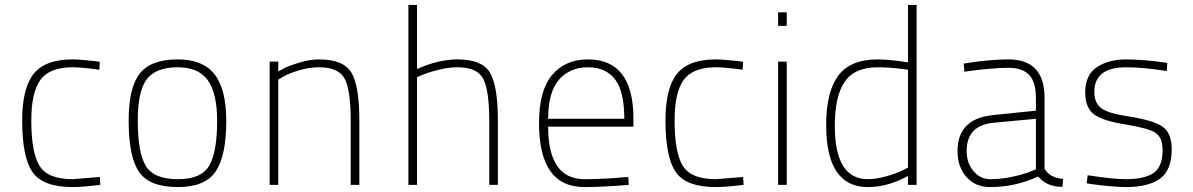

<svg xmlns="http://www.w3.org/2000/svg" viewBox="-20 -750 4841 779"><path d="M275 -509Q292 -509 319.5 -506.5Q347 -504 366 -502L385 -499L383 -467Q313 -477 275 -477Q181 -477 144 -426Q107 -375 107 -261Q107 -131 140.5 -77Q174 -23 275 -23L385 -32L387 0Q313 9 275 9Q154 9 112 -51.5Q70 -112 70 -261Q70 -393 117 -451Q164 -509 275 -509Z M702 -509Q803 -509 850.5 -448.5Q898 -388 898 -259Q898 -119 855.5 -55Q813 9 702 9Q587 9 544.5 -52Q502 -113 502 -261Q502 -394 547 -451.5Q592 -509 702 -509ZM702 -23Q798 -23 829.5 -79Q861 -135 861 -259Q861 -372 823 -424.5Q785 -477 702 -477Q612 -477 575.5 -428.5Q539 -380 539 -261Q539 -131 571.5 -77Q604 -23 702 -23Z M1109 0H1074V-500H1109V-460Q1118 -465 1133.5 -473.5Q1149 -482 1192.5 -495.5Q1236 -509 1274 -509Q1373 -509 1405.5 -456Q1438 -403 1438 -260V0H1403V-258Q1403 -384 1378.5 -430.5Q1354 -477 1274 -477Q1234 -477 1193 -464.5Q1152 -452 1131 -440L1109 -427Z M1672 0H1637V-730H1672V-470Q1760 -509 1836 -509Q1935 -509 1967.5 -456Q2000 -403 2000 -260V0H1965V-258Q1965 -384 1940.5 -430.5Q1916 -477 1836 -477Q1801 -477 1760 -467Q1719 -457 1696 -447L1672 -437Z M2352 -23Q2383 -23 2427.5 -25Q2472 -27 2501 -30L2529 -32L2531 0Q2424 9 2351 9Q2167 9 2167 -250Q2167 -384 2220.5 -446.5Q2274 -509 2365 -509Q2550 -509 2550 -269V-236H2204Q2204 -23 2352 -23ZM2204 -268H2513Q2513 -379 2475.5 -428Q2438 -477 2365 -477Q2292 -477 2248 -426.5Q2204 -376 2204 -268Z M2885 -509Q2902 -509 2929.5 -506.5Q2957 -504 2976 -502L2995 -499L2993 -467Q2923 -477 2885 -477Q2791 -477 2754 -426Q2717 -375 2717 -261Q2717 -131 2750.5 -77Q2784 -23 2885 -23L2995 -32L2997 0Q2923 9 2885 9Q2764 9 2722 -51.5Q2680 -112 2680 -261Q2680 -393 2727 -451Q2774 -509 2885 -509Z M3137 0V-500H3172V0ZM3137 -645V-700H3172V-645Z M3699 -730V0H3664V-36Q3582 9 3501 9Q3332 9 3332 -243Q3332 -377 3381 -443Q3430 -509 3542 -509Q3589 -509 3664 -497V-730ZM3501 -23Q3534 -23 3575 -34.5Q3616 -46 3640 -58L3664 -70V-467Q3599 -477 3542 -477Q3447 -477 3407 -418Q3367 -359 3367 -240Q3367 -23 3501 -23Z M4218 -353V-66Q4238 -29 4293 -24L4291 8Q4226 8 4192 -34Q4100 9 3997 9Q3938 9 3901.5 -31.5Q3865 -72 3865 -137Q3865 -268 4008 -283L4183 -301V-353Q4183 -417 4155.5 -446Q4128 -475 4072 -475Q4040 -475 3995 -471Q3950 -467 3922 -463L3893 -459L3890 -492Q3992 -509 4072 -509Q4218 -509 4218 -353ZM4183 -268 4012 -252Q3902 -242 3902 -137Q3902 -89 3929.5 -56Q3957 -23 3998 -23Q4042 -23 4088 -33Q4134 -43 4158 -53L4183 -63Z M4716 -495 4714 -462Q4617 -477 4549 -477Q4420 -477 4420 -377Q4420 -333 4447.5 -311.5Q4475 -290 4557 -278Q4660 -262 4697 -236Q4734 -210 4734 -144Q4734 -60 4687 -25.5Q4640 9 4549 9Q4524 9 4484 5.5Q4444 2 4416 -2L4389 -6L4393 -39Q4496 -23 4547 -23Q4623 -23 4660 -48Q4697 -73 4697 -141Q4697 -192 4668 -211Q4639 -230 4547 -245Q4456 -259 4419.5 -285.5Q4383 -312 4383 -375Q4383 -446 4430.5 -477.5Q4478 -509 4549 -509Q4583 -509 4625 -505.5Q4667 -502 4692 -498Z"/></svg>

Font: TypoPRO Titillium Maps
Style: 1 wt
Weight: 100
Designer: Campivisivi
Foundry: Accademia di Belle Arti di Urbino and students of MA course of Visual design
Version: Version 001.001